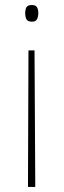

<svg xmlns="http://www.w3.org/2000/svg" viewBox="-20 -553 253 762"><path d="M132 -501Q132 -487 127 -477Q122 -467 107 -467Q90 -467 85 -476.5Q80 -486 80 -501Q80 -514 84.5 -523.5Q89 -533 107 -533Q122 -533 127 -524Q132 -515 132 -501ZM93 -353H117L120 189H91Z"/></svg>

Font: Noto Sans Bengali SemiCondensed Thin
Style: Regular
Weight: 100
Width: 4
Designer: Joana Ranito - Universal Thirst; Jelle Bosma - Monotype Design Team
Foundry: Universal Thirst ehf.
Version: Version 3.000; ttfautohint (v1.8.4.7-5d5b)